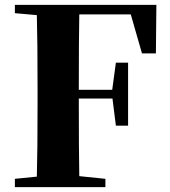

<svg xmlns="http://www.w3.org/2000/svg" viewBox="-20 -767 697 787"><path d="M619 -548H562L516 -708H305Q303 -608 303 -399H440L455 -510H505V-252H455L441 -363H303V-360Q303 -147 305 -45L412 -34V0H41V-34L131 -43Q134 -144 134 -351V-395Q134 -602 131 -705L41 -713V-747H621Z"/></svg>

Font: Source Han Serif SC Heavy
Style: Regular
Weight: 900
Designer: Ryoko NISHIZUKA  (kana & ideographs); Frank Grießhammer (Latin, Greek & Cyrillic); Wenlong ZHANG  (bopomofo); Sandoll Co
Foundry: Adobe Systems Incorporated
Version: Version 1.001 October 20, 2017